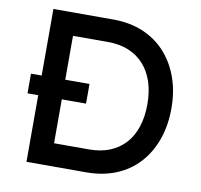

<svg xmlns="http://www.w3.org/2000/svg" viewBox="-78 -783 905 866"><g transform="rotate(10 374.0 -350.0)"><path d="M49 -305V-395H317V-305ZM98 0V-700H372Q447 -700 507.5 -675Q568 -650 611 -603Q654 -556 677 -492Q700 -428 700 -350Q700 -272 677 -207.5Q654 -143 611.5 -96.5Q569 -50 508 -25Q447 0 372 0ZM206 -93 203 -104H367Q420 -104 461.5 -121Q503 -138 531.5 -169.5Q560 -201 575 -247Q590 -293 590 -350Q590 -407 575 -452.5Q560 -498 531 -530Q502 -562 461 -579Q420 -596 367 -596H200L206 -605Z"/></g></svg>

Font: Lexend Medium
Style: Regular
Weight: 500
Designer: Bonnie Shaver-Troup, Thomas Jockin
Foundry: Lexend
Version: Version 1.005